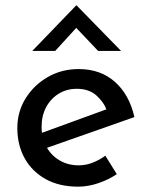

<svg xmlns="http://www.w3.org/2000/svg" viewBox="-20 -690 560 720"><path d="M273 10Q202 10 151 -18.5Q100 -47 72.5 -96.5Q45 -146 45 -210Q45 -271 76 -321Q107 -371 159 -401Q211 -431 275 -431Q357 -431 411 -383Q465 -335 484 -251L143 -131L121 -186L401 -288L381 -275Q369 -308 341 -332.5Q313 -357 268 -357Q230 -357 200 -338.5Q170 -320 153 -288Q136 -256 136 -215Q136 -172 154 -139.5Q172 -107 203.5 -88.5Q235 -70 275 -70Q302 -70 327.5 -80Q353 -90 375 -106L418 -37Q387 -16 348.5 -3Q310 10 273 10ZM348 -499 255 -597 282 -603 187 -499H101L266 -670H267L434 -499Z"/></svg>

Font: Josefin Sans Thin
Style: Regular
Weight: 400
Version: Version 2.000